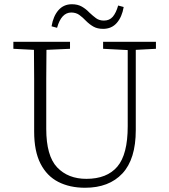

<svg xmlns="http://www.w3.org/2000/svg" viewBox="-20 -871 796 905"><path d="M466 -641V-674H715V-641L620 -636V-258Q620 -121 557 -53.5Q494 14 381 14Q309 14 255 -13.5Q201 -41 171 -99.5Q141 -158 141 -251V-360Q141 -429 141 -498Q141 -567 140 -636L43 -641V-674H310V-641L199 -636Q198 -568 198 -499.5Q198 -431 198 -360V-264Q198 -136 249.5 -82Q301 -28 387 -28Q484 -28 533 -85.5Q582 -143 582 -276V-635ZM223 -747Q231 -795 255.5 -823Q280 -851 319 -851Q346 -851 365.5 -840Q385 -829 401 -812Q418 -796 433 -785Q448 -774 470 -774Q496 -774 511.5 -792Q527 -810 537 -845L563 -838Q555 -791 530.5 -763Q506 -735 466 -735Q439 -735 420.5 -745.5Q402 -756 386 -772Q370 -789 354 -800.5Q338 -812 316 -812Q269 -812 249 -740Z"/></svg>

Font: Source Serif 4 SmText Light
Style: Regular
Weight: 300
Designer: Frank Grießhammer
Foundry: Adobe
Version: Version 4.005;hotconv 1.1.0;makeotfexe 2.6.0